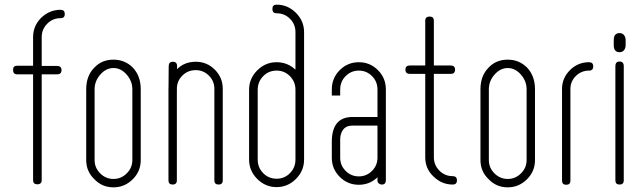

<svg xmlns="http://www.w3.org/2000/svg" viewBox="-20 -792 2762 824"><path d="M159 -510V-473V-19Q159 -1 140 -1Q122 -1 122 -19V-473H54Q36 -473 36 -492Q36 -510 54 -510H122V-633Q122 -681 157 -716Q193 -750 240 -750Q258 -750 258 -732Q258 -714 240 -714Q206 -714 182.5 -690Q159 -666 159 -633ZM136 -473 138 -509H225Q244 -509 244 -491Q244 -473 225 -473Z M385 -23Q350 -56 350 -105V-409Q350 -467 385 -502Q417 -536 467 -536Q516 -536 550 -502Q584 -466 584 -409V-105Q584 -57 550 -23Q515 12 467 12Q418 12 385 -23ZM386 -355V-354V-105Q386 -72 410 -48Q434 -24 467 -24Q500 -24 524 -48Q548 -72 548 -105V-409Q548 -444 523.5 -472Q499 -500 467 -500Q435 -500 410.5 -472Q386 -444 386 -409Z M902 -493Q936 -459 936 -411V-18Q936 0 918 0Q900 0 900 -18V-411Q900 -444 876.5 -467.5Q853 -491 820 -491Q786 -491 762.5 -467.5Q739 -444 739 -411V-18Q739 0 721 0Q703 0 703 -18V-285V-289V-411Q703 -452 727 -480Q761 -527 820 -527Q868 -527 902 -493ZM739 -388H703L704 -508Q704 -527 722 -527Q740 -527 740 -508Z M1250 -737Q1285 -702 1285 -654V-107Q1285 -59 1250 -24Q1215 11 1167 11Q1119 11 1084 -24Q1049 -59 1049 -107V-407Q1049 -455 1084 -490Q1119 -525 1167 -525Q1214 -525 1248 -493V-654Q1248 -688 1224.5 -711.5Q1201 -735 1167 -735Q1149 -735 1149 -754Q1149 -772 1167 -772Q1215 -772 1250 -737ZM1248 -407Q1248 -441 1224.5 -465Q1201 -489 1167 -489Q1133 -489 1109.5 -465Q1086 -441 1086 -407V-162V-161V-107Q1086 -73 1109.5 -49Q1133 -25 1167 -25Q1201 -25 1224.5 -49Q1248 -73 1248 -107Z M1600 -290V-408Q1600 -442 1576.5 -465.5Q1553 -489 1520 -489Q1487 -489 1463.5 -465.5Q1440 -442 1440 -408V-382H1404V-408Q1404 -457 1438 -491Q1472 -525 1520 -525Q1568 -525 1602 -491Q1636 -457 1636 -408V-115V-114V-113V-106V-80V-19Q1636 0 1619 0Q1611 0 1605 -5.5Q1599 -11 1600 -19V-31Q1566 1 1520 1Q1472 1 1438 -33Q1404 -67 1404 -115V-183Q1404 -290 1493 -290ZM1600 -253H1493Q1466 -253 1453 -236Q1440 -219 1440 -194V-115Q1440 -82 1463.5 -58.5Q1487 -35 1520 -35Q1553 -35 1576.5 -58.5Q1600 -82 1600 -115Z M1941 -18Q1941 0 1923 0Q1875 0 1840 -35Q1805 -68 1805 -117V-475H1739Q1720 -475 1720 -493Q1720 -511 1739 -511H1805V-703Q1805 -721 1824 -721Q1842 -721 1842 -703V-512V-475V-117Q1842 -84 1865.5 -60Q1889 -36 1923 -36Q1941 -36 1941 -18ZM1825 -475 1827 -511H1914Q1933 -511 1933 -493Q1933 -475 1914 -475Z M2077 -23Q2042 -56 2042 -105V-409Q2042 -467 2077 -502Q2109 -536 2159 -536Q2208 -536 2242 -502Q2276 -466 2276 -409V-105Q2276 -57 2242 -23Q2207 12 2159 12Q2110 12 2077 -23ZM2078 -355V-354V-105Q2078 -72 2102 -48Q2126 -24 2159 -24Q2192 -24 2216 -48Q2240 -72 2240 -105V-409Q2240 -444 2215.5 -472Q2191 -500 2159 -500Q2127 -500 2102.5 -472Q2078 -444 2078 -409Z M2526 -507Q2526 -489 2508 -489Q2475 -489 2451.5 -466Q2428 -443 2428 -410V-17Q2428 1 2410 1Q2392 1 2392 -17V-410Q2392 -457 2426 -491Q2460 -525 2508 -525Q2526 -525 2526 -507Z M2614 -598V-620Q2614 -650 2639 -650Q2651 -650 2658 -641.5Q2665 -633 2665 -620V-598Q2665 -585 2658 -576.5Q2651 -568 2639 -568Q2614 -568 2614 -598ZM2657 -455V-408V-18Q2657 0 2639 0Q2621 0 2621 -18V-477Q2621 -477 2621 -508Q2621 -528 2639 -528Q2657 -528 2657 -508Z"/></svg>

Font: Aaram
Style: Regular
Weight: 400
Designer: Tharique Azeez
Foundry: Tharique Azeez
Version: Version 1.7